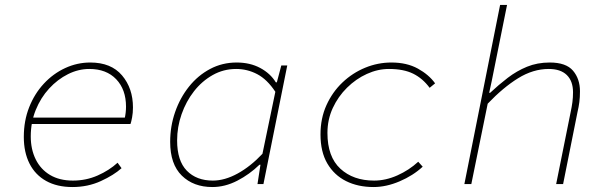

<svg xmlns="http://www.w3.org/2000/svg" viewBox="-20 -742 2440 774"><path d="M272 12Q210 12 166 -12.5Q122 -37 99 -82.5Q76 -128 76 -190Q76 -255 97.5 -309.5Q119 -364 156.5 -404.5Q194 -445 242.5 -467.5Q291 -490 344 -490Q428 -490 472 -438Q516 -386 516 -309Q516 -287 512.5 -268.5Q509 -250 506 -242H100L106 -268H508L482 -262Q485 -274 486.5 -287Q488 -300 488 -312Q488 -381 448.5 -422.5Q409 -464 340 -464Q296 -464 254 -443Q212 -422 178 -385Q144 -348 124 -298.5Q104 -249 104 -192Q104 -140 124 -99.5Q144 -59 182 -36.5Q220 -14 274 -14Q327 -14 373.5 -34.5Q420 -55 454 -86L470 -64Q439 -36 386.5 -12Q334 12 272 12Z M836 12Q760 12 713 -34Q666 -80 666 -170Q666 -233 686 -290.5Q706 -348 742 -393Q778 -438 827 -464Q876 -490 934 -490Q988 -490 1029 -468Q1070 -446 1092 -410H1096L1114 -478H1138L1042 0H1018L1030 -78H1026Q986 -39 936.5 -13.5Q887 12 836 12ZM838 -14Q886 -14 938 -42.5Q990 -71 1038 -122L1090 -372Q1057 -422 1017 -443Q977 -464 932 -464Q881 -464 837.5 -439.5Q794 -415 762 -374Q730 -333 712 -281.5Q694 -230 694 -176Q694 -94 733 -54Q772 -14 838 -14Z M1486 12Q1423 12 1375 -12Q1327 -36 1299.5 -83Q1272 -130 1272 -200Q1272 -265 1296 -318Q1320 -371 1360.5 -409.5Q1401 -448 1452 -469Q1503 -490 1558 -490Q1620 -490 1664.5 -465.5Q1709 -441 1734 -406L1712 -388Q1684 -426 1645.5 -445Q1607 -464 1548 -464Q1503 -464 1459 -444Q1415 -424 1379 -388.5Q1343 -353 1321.5 -306.5Q1300 -260 1300 -206Q1300 -110 1352 -62Q1404 -14 1488 -14Q1535 -14 1582 -35Q1629 -56 1666 -90L1684 -70Q1645 -34 1591 -11Q1537 12 1486 12Z M1852 0 1996 -722H2024L1962 -414L1952 -368H1956Q1990 -400 2026.5 -428Q2063 -456 2104.5 -473Q2146 -490 2196 -490Q2262 -490 2290 -457Q2318 -424 2318 -374Q2318 -350 2315.5 -330.5Q2313 -311 2308 -290L2250 0H2222L2280 -288Q2285 -311 2287.5 -330Q2290 -349 2290 -370Q2290 -415 2265 -439.5Q2240 -464 2192 -464Q2129 -464 2068.5 -426.5Q2008 -389 1946 -324L1880 0Z"/></svg>

Font: SourceCodeVF
Style: Italic
Weight: 200
Italic angle: -11°
Monospace: yes
Designer: Paul D. Hunt, Teo Tuominen
Foundry: Adobe
Version: Version 1.026;hotconv 1.1.0;makeotfexe 2.6.0